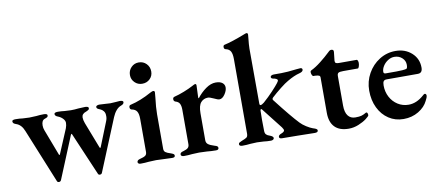

<svg xmlns="http://www.w3.org/2000/svg" viewBox="-66 -955 2814 1234"><g transform="rotate(-10 1340.5 -338.5)"><path d="M220 19 77 -332Q60 -376 25 -387Q14 -391 9.5 -395.5Q5 -400 5 -408Q5 -418 28 -418Q54 -418 74 -415Q100 -413 117 -413Q135 -413 163 -415Q186 -418 213 -418Q221 -418 228 -415.5Q235 -413 235 -406Q235 -399 230 -395.5Q225 -392 213 -388Q192 -381 192 -348Q192 -331 198 -316L263 -145Q263 -143 266 -143Q269 -143 269 -145L336 -304Q343 -323 343 -339Q343 -353 330.5 -366.5Q318 -380 300 -387Q280 -394 280 -407Q280 -418 304 -418Q325 -418 348 -415Q376 -413 388 -413Q414 -413 437 -416Q467 -418 482 -418Q490 -418 497 -415.5Q504 -413 504 -406Q504 -400 500 -396.5Q496 -393 490 -390.5Q484 -388 482 -387Q454 -378 454 -354Q454 -338 462 -316L527 -148Q529 -142 531 -142Q535 -142 536 -147L598 -302Q607 -323 605 -342Q605 -358 596 -369.5Q587 -381 574 -386Q563 -390 557.5 -394Q552 -398 552 -405Q552 -411 559 -414Q566 -417 574 -417Q592 -417 612 -415Q634 -413 645 -413Q658 -413 680 -415Q683 -415 707 -417Q730 -417 730 -406Q730 -393 710 -386Q693 -380 678.5 -363Q664 -346 654 -322L514 19Q510 27 500 27Q491 27 488 19L369 -259Q367 -263 365 -263Q364 -263 361 -258L247 19Q242 28 233 28Q223 28 220 19Z M752 -10Q752 -23 772 -28Q797 -34 807 -41.5Q817 -49 817 -65V-282Q817 -314 807 -330Q797 -346 773 -350Q768 -351 765 -355.5Q762 -360 762 -366Q762 -379 773 -381Q839 -396 911 -436Q925 -443 929 -443Q940 -443 940 -433L937 -399Q929 -335 929 -291V-66Q929 -51 938.5 -43.5Q948 -36 974 -28Q985 -24 990 -20.5Q995 -17 995 -10Q995 2 977 2Q958 2 922 0Q890 -2 872 -2Q856 -2 824 0Q799 3 770 3Q762 3 757 -0.5Q752 -4 752 -10ZM801 -569Q801 -599 821 -619.5Q841 -640 870 -640Q900 -640 920 -619.5Q940 -599 940 -569Q940 -540 920 -520.5Q900 -501 870 -501Q841 -501 821 -521Q801 -541 801 -569Z M1033 -10Q1033 -18 1038.5 -22Q1044 -26 1056 -29Q1077 -35 1085.5 -43.5Q1094 -52 1094 -67V-292Q1094 -317 1086.5 -331.5Q1079 -346 1060 -351Q1048 -355 1048 -368Q1048 -380 1059 -383Q1088 -390 1123.5 -404Q1159 -418 1183 -431Q1199 -440 1203 -440Q1211 -440 1211 -430L1208 -352Q1208 -350 1209 -348Q1210 -346 1211 -346Q1237 -380 1270 -403.5Q1303 -427 1335 -427Q1363 -427 1378 -415.5Q1393 -404 1393 -385Q1393 -364 1376.5 -340Q1360 -316 1341 -316Q1330 -316 1306 -328Q1280 -340 1270 -340Q1241 -340 1223 -319.5Q1205 -299 1205 -249V-73Q1205 -56 1217 -46.5Q1229 -37 1258 -28Q1270 -25 1275 -21Q1280 -17 1280 -10Q1280 3 1262 3Q1231 3 1204 0Q1170 -2 1153 -2Q1138 -2 1106 0Q1082 3 1053 3Q1044 3 1038.5 -0.5Q1033 -4 1033 -10Z M1414 -10Q1414 -17 1419.5 -20.5Q1425 -24 1437 -29Q1459 -37 1468 -43.5Q1477 -50 1477 -68V-555Q1477 -588 1468 -605Q1459 -622 1435 -627Q1430 -628 1427.5 -632Q1425 -636 1425 -642Q1425 -654 1434 -656Q1482 -666 1574 -702Q1581 -705 1585 -705Q1594 -705 1594 -694Q1594 -686 1591 -661Q1588 -636 1587 -604L1588 -245Q1588 -234 1595 -234Q1603 -234 1618 -246Q1652 -276 1681.5 -307.5Q1711 -339 1723 -355Q1732 -367 1732 -372Q1732 -377 1724 -381.5Q1716 -386 1702 -388Q1690 -391 1690 -400Q1690 -406 1696.5 -409.5Q1703 -413 1712 -413H1761Q1799 -413 1863 -421Q1870 -422 1876 -422Q1882 -422 1888 -423Q1893 -423 1896.5 -420Q1900 -417 1900 -412Q1900 -398 1876 -392Q1840 -383 1796 -357Q1776 -346 1742.5 -319.5Q1709 -293 1682 -268Q1677 -263 1677 -258Q1677 -253 1682 -248Q1775 -128 1821 -80Q1836 -64 1859 -49.5Q1882 -35 1899 -29Q1903 -28 1911 -25Q1919 -22 1923.5 -18.5Q1928 -15 1928 -10Q1928 3 1907 3Q1869 3 1797 1L1694 0Q1675 0 1675 -12Q1675 -24 1695 -31Q1705 -35 1709.5 -39Q1714 -43 1715 -49Q1715 -54 1705 -69L1600 -203Q1597 -208 1593 -208Q1588 -206 1588 -200Q1587 -181 1587 -138Q1587 -90 1588 -68Q1588 -51 1595.5 -43Q1603 -35 1619 -30Q1641 -22 1641 -11Q1641 -4 1634.5 -0.5Q1628 3 1621 3Q1594 3 1573 0Q1547 -2 1530 -2Q1514 -2 1486 0Q1464 3 1435 3Q1414 3 1414 -10Z M2005 -111V-342Q2005 -351 1998 -354.5Q1991 -358 1973 -359H1962Q1956 -359 1952 -368Q1948 -377 1948 -387Q1948 -394 1954 -397Q1984 -411 2019.5 -439Q2055 -467 2081 -492Q2083 -494 2089 -499.5Q2095 -505 2103 -505Q2120 -505 2118 -488L2112 -433V-429Q2112 -420 2118 -416.5Q2124 -413 2137 -413H2254Q2257 -413 2260 -406Q2263 -399 2263 -392Q2263 -379 2259 -368Q2255 -357 2251 -357H2156Q2132 -357 2124 -352Q2116 -347 2116 -331V-139Q2116 -95 2133 -72.5Q2150 -50 2181 -50Q2207 -50 2221 -54Q2235 -58 2250 -67Q2252 -69 2256 -69Q2260 -69 2262.5 -63.5Q2265 -58 2265 -50Q2265 -44 2244 -28Q2223 -12 2191.5 1Q2160 14 2127 14Q2067 14 2036 -18Q2005 -50 2005 -111Z M2298 -204Q2298 -264 2326.5 -315Q2355 -366 2403 -396Q2451 -426 2508 -426Q2571 -426 2613 -388Q2655 -350 2655 -292Q2655 -274 2647.5 -265Q2640 -256 2624 -256H2421Q2407 -256 2401 -248Q2395 -240 2395 -221Q2395 -179 2413 -145Q2431 -111 2462.5 -91Q2494 -71 2533 -71Q2585 -71 2633 -114Q2641 -122 2646 -122Q2650 -122 2653 -118.5Q2656 -115 2656 -110Q2656 -97 2644 -76Q2626 -38 2583 -12Q2540 14 2485 14Q2431 14 2388.5 -14Q2346 -42 2322 -91.5Q2298 -141 2298 -204ZM2492 -295Q2536 -295 2556 -300Q2565 -302 2565 -326Q2565 -353 2544.5 -371.5Q2524 -390 2494 -390Q2473 -390 2453 -377.5Q2433 -365 2420.5 -345.5Q2408 -326 2408 -307Q2408 -295 2422 -295Z"/></g></svg>

Font: EB Garamond SemiBold
Style: Regular
Weight: 600
Designer: Georg Duffner and Octavio Pardo
Foundry: Georg Duffner
Version: Version 1.000